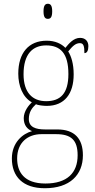

<svg xmlns="http://www.w3.org/2000/svg" viewBox="-20 -758 506 1019"><path d="M234 -658C248 -658 257 -666 257 -698C257 -729 248 -738 234 -738C220 -738 211 -729 211 -698C211 -666 220 -658 234 -658ZM218 241C350 241 420 171 420 66C420 -22 376 -71 284 -71H219C170 -71 133 -83 133 -126C133 -163 150 -186 171 -205C181 -199 213 -196 228 -196C323 -196 371 -261 371 -363C371 -420 358 -460 342 -485C365 -513 381 -529 404 -529C423 -529 428 -514 428 -476C442 -476 449 -490 449 -513C449 -537 435 -557 405 -557C370 -557 345 -526 327 -504C306 -526 272 -542 228 -542C132 -542 77 -477 77 -367C77 -303 100 -242 149 -215C133 -200 106 -168 106 -131C106 -92 126 -72 150 -62C101 -49 43 -2 43 83C43 179 101 241 218 241ZM225 -221C152 -221 105 -267 105 -364C105 -472 154 -517 225 -517C301 -517 343 -475 343 -365C343 -262 301 -221 225 -221ZM221 216C107 216 71 154 71 83C71 -1 127 -46 200 -46H278C357 -46 392 -15 392 66C392 159 337 216 221 216Z"/></svg>

Font: Noto Serif Sinhala SemiCondensed Thin
Style: Regular
Weight: 100
Width: 4
Designer: Jelle Bosma - Monotype Design Team
Foundry: Monotype Imaging Inc.
Version: Version 2.007